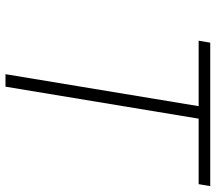

<svg xmlns="http://www.w3.org/2000/svg" viewBox="-62 -704 767 682"><g transform="rotate(90 321.0 -363.5)"><path d="M125 -686.1 132.1 -727.3H641.7L634.6 -686.1H402L288.4 0H244L357.6 -686.1Z"/></g></svg>

Font: Inter UI Extra Light
Style: Italic
Weight: 200
Italic angle: -9.39999°
Designer: Rasmus Andersson
Foundry: rsms
Version: 3.2;8d6f07862